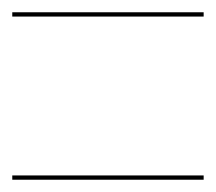

<svg xmlns="http://www.w3.org/2000/svg" viewBox="-20 -307 352 313"><path d="M312 -280H0V-287H312ZM312 -14H0V-21H312Z"/></svg>

Font: Gruenewald VA 3. Klasse
Style: Regular
Weight: 400
Designer: Peter Wiegel
Foundry: Peter Wiegel, nach dem Schriftentwurf von Dr. H. Gr¸newald
Version: Version 0.007